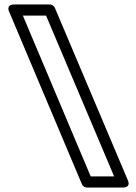

<svg xmlns="http://www.w3.org/2000/svg" viewBox="-20 -756 610 862"><path d="M82.7 -686H186.8L492.4 36H387.2ZM45 -736C2.6 -736 22 -701.3 22 -701.3L347.6 70.7C351.1 79 360.3 86 370.6 86H530.1C572.5 86 553.1 51.3 553.1 51.3L226.4 -720.7C222.9 -729 213.7 -736 203.4 -736Z"/></svg>

Font: Asimov
Style: WidOu
Weight: 500
Designer: Google
Version: Version 2.000980; 2014